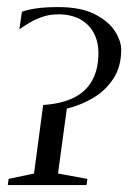

<svg xmlns="http://www.w3.org/2000/svg" viewBox="-20 -536 371 556"><path d="M2.5 0 5 -18 78.5 -33.5 105 -232Q158.5 -235.5 194 -253.2Q229.5 -271 247.2 -303.5Q265 -336 265 -382Q265 -416 251.2 -441.2Q237.5 -466.5 211.5 -480.5Q185.5 -494.5 149 -494.5Q125.5 -494.5 105.2 -488Q85 -481.5 67.8 -471.5Q50.5 -461.5 36 -451L43.5 -502Q53 -505.5 66.5 -508.5Q80 -511.5 99.8 -513.5Q119.5 -515.5 148 -515.5Q214 -515.5 254.2 -495Q294.5 -474.5 312.8 -445.8Q331 -417 331 -392Q331 -343.5 308.8 -309Q286.5 -274.5 250.8 -253Q215 -231.5 173.5 -221.5L148 -33.5L233 -18L230.5 0Z"/></svg>

Font: Merriweather 144pt Light
Style: Italic
Weight: 300
Italic angle: -7.8°
Version: Version 2.101